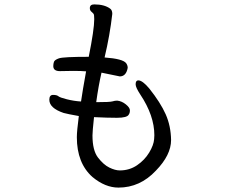

<svg xmlns="http://www.w3.org/2000/svg" viewBox="-20 -791 1040 872"><path d="M518 61Q458 61 400 13Q329 -50 329 -168Q329 -195 338 -264Q287 -273 269 -278Q204 -300 204 -338Q204 -360 221 -360Q238 -360 245 -354Q252 -348 284 -340Q316 -332 348 -330Q355 -379 371 -467Q350 -469 312 -469L252 -468Q222 -468 222 -491Q222 -501 225 -510Q228 -519 247.5 -526Q267 -533 383 -533Q408 -657 408 -704Q408 -724 405 -728Q402 -732 395 -738Q388 -744 388 -754Q388 -771 408 -771Q454 -771 480 -752Q490 -745 490 -728Q479 -631 455 -530Q538 -524 553 -504Q560 -494 560 -483Q553 -444 524 -444L441 -461Q427 -400 417 -327Q479 -327 490.5 -330.5Q502 -334 512 -334Q533 -332 551.5 -317Q570 -302 570 -290Q570 -278 565 -271Q558 -256 511 -256Q468 -256 407 -259Q400 -194 400 -176Q400 -108 425 -75.5Q450 -43 476.5 -30Q503 -17 524 -17Q568 -17 602.5 -40.5Q637 -64 657.5 -98Q678 -132 680 -159L681 -177Q681 -266 617 -362Q596 -394 596 -408Q596 -426 608 -426Q627 -426 658 -389Q709 -325 732.5 -272Q756 -219 757 -155Q757 -87 688 -16Q616 61 518 61Z"/></svg>

Font: ToneOZ-Pinyin-WenKai-Medium
Style: Medium
Weight: 700
Designer: Fontworks Inc.
Foundry: ToneOZ
Version: Version 0.240331